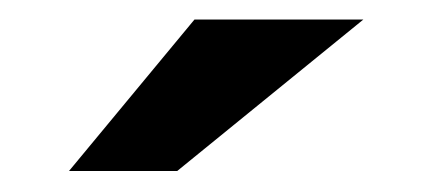

<svg xmlns="http://www.w3.org/2000/svg" viewBox="-20 -668 428 192"><path d="M49 -497H157.2L343.4 -648.5H174.5Z"/></svg>

Font: PleaseOptimize
Style: Demi-Bold
Weight: 600
Version: Version 001.000